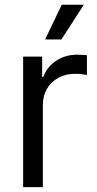

<svg xmlns="http://www.w3.org/2000/svg" viewBox="-20 -774 401 794"><path d="M75.7 0V-540H154.3V-456.1H159.2Q174.3 -497.6 212.2 -522.7Q250 -547.9 299.3 -547.9Q309.1 -547.9 320.8 -547.1Q332.5 -546.4 339.4 -545.9V-463.9Q335.4 -464.8 321.3 -466.8Q307.1 -468.8 290.5 -468.8Q252.4 -468.8 222.2 -452.6Q191.9 -436.5 174.6 -407.2Q157.2 -377.9 157.2 -338.9V0ZM166.5 -610.8 235.4 -754.4H326.7L233.9 -610.8Z"/></svg>

Font: V-Inter
Style: Regular-375
Weight: 375
Designer: Rasmus Andersson
Foundry: rsms
Version: Version 4.000;git-4146feb